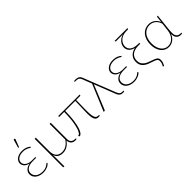

<svg xmlns="http://www.w3.org/2000/svg" viewBox="164 -1865 3178 3178"><g transform="rotate(-45 1753.0 -276.0)"><path d="M403 -60.5Q394 -48 378.5 -36Q363 -24 342.2 -14.8Q321.5 -5.5 296.2 0.2Q271 6 242 6Q201.5 6 167.5 -4.5Q133.5 -15 109 -34Q84.5 -53 70.8 -79Q57 -105 57 -136Q57 -159 65 -179.5Q73 -200 89.5 -216.8Q106 -233.5 130.5 -245.5Q155 -257.5 188 -263Q155.5 -269 133.2 -281.5Q111 -294 97.2 -310Q83.5 -326 77.2 -343.5Q71 -361 71 -377.5Q71 -400 81.5 -422Q92 -444 113.2 -461.8Q134.5 -479.5 166.8 -490.2Q199 -501 242.5 -501Q294 -501 331.2 -486.5Q368.5 -472 394 -448.5L388 -439.5Q385 -435.5 381 -435.5Q377.5 -435.5 368.5 -442.5Q359.5 -449.5 343.2 -457.8Q327 -466 302.2 -473Q277.5 -480 243 -480Q205 -480 177.2 -471.2Q149.5 -462.5 131.2 -447.8Q113 -433 104.2 -414.5Q95.5 -396 95.5 -376.5Q95.5 -354.5 106.2 -335.5Q117 -316.5 137 -302.2Q157 -288 185.2 -280Q213.5 -272 248 -272H329V-253H248Q208 -253 177.2 -244.5Q146.5 -236 125.5 -220.8Q104.5 -205.5 93.8 -184.5Q83 -163.5 83 -138Q83 -111 94.8 -88.2Q106.5 -65.5 127.5 -49.2Q148.5 -33 178 -23.8Q207.5 -14.5 243 -14.5Q282 -14.5 308.5 -23.2Q335 -32 351.8 -42.8Q368.5 -53.5 377.2 -62.2Q386 -71 390 -71Q394 -71 396.5 -68ZM235 -578.5 278.5 -729.5H296Q302 -729.5 304.8 -724.5Q307.5 -719.5 305 -712.5L254 -578.5Z M1022.5 -16.5V-5.5Q1022.5 -1.5 1015.5 1.2Q1008.5 4 993.5 4Q972.5 4 953.8 -2Q935 -8 920.5 -20.5Q906 -33 896.8 -52.8Q887.5 -72.5 886 -100.5Q851.5 -50.5 804.5 -22.2Q757.5 6 701.5 6Q643.5 6 608 -18.8Q572.5 -43.5 557 -90.5Q558 -67.5 558.8 -42.8Q559.5 -18 559.5 2V178.5H546.5Q540.5 178.5 537.2 175.2Q534 172 534 166.5V-493H560.5V-180.5Q560.5 -142 569 -111.2Q577.5 -80.5 595.2 -59.2Q613 -38 639.8 -26.8Q666.5 -15.5 702.5 -15.5Q757.5 -15.5 803.5 -44.5Q849.5 -73.5 883.5 -126V-493H909.5V-109.5Q909.5 -85 916.8 -67.5Q924 -50 936.8 -38.8Q949.5 -27.5 967.2 -22Q985 -16.5 1006 -16.5Z M1578 -471.5Q1578 -462 1566.5 -462H1474Q1474 -424 1473.2 -391.5Q1472.5 -359 1471.8 -330Q1471 -301 1470.5 -274.5Q1470 -248 1470 -222Q1470 -156.5 1475 -116.5Q1480 -76.5 1490.2 -54.8Q1500.5 -33 1516.8 -25.8Q1533 -18.5 1555.5 -18.5H1568V-8Q1568 -3.5 1561.8 -0.8Q1555.5 2 1540 2Q1517 2 1499.2 -5.2Q1481.5 -12.5 1469.5 -32.2Q1457.5 -52 1451.2 -86.5Q1445 -121 1445 -175Q1445 -197 1446 -227.5Q1447 -258 1448.2 -295Q1449.5 -332 1450.8 -374.2Q1452 -416.5 1452.5 -462H1218Q1217 -334 1204.5 -245.5Q1192 -157 1174 -101.8Q1156 -46.5 1135 -21.8Q1114 3 1095.5 3Q1090 3 1085.5 1.2Q1081 -0.5 1081 -3.5V-22H1090.5Q1098.5 -22 1109.2 -32.5Q1120 -43 1131.5 -65.2Q1143 -87.5 1153.8 -122.2Q1164.5 -157 1173.5 -206Q1182.5 -255 1188 -318.5Q1193.5 -382 1194.5 -462H1074V-472Q1074 -476 1077 -480Q1080 -484 1087 -484H1578Z M2138.5 -16.5V-6Q2138.5 -1 2133.5 1.5Q2128.5 4 2112.5 4Q2096 4 2081.2 1Q2066.5 -2 2053.2 -10.5Q2040 -19 2028.5 -34Q2017 -49 2008 -73.5L1873 -418Q1867.5 -432 1865.5 -443Q1863.5 -432 1858 -420L1689.5 -9Q1688.5 -6 1685 -3Q1681.5 0 1676 0H1656.5L1852.5 -468L1788.5 -632Q1782.5 -646.5 1775.5 -657.2Q1768.5 -668 1758.5 -675.2Q1748.5 -682.5 1734.5 -686Q1720.5 -689.5 1700.5 -689.5H1670V-699.5Q1670 -701.5 1671 -703.5Q1672 -705.5 1675 -707Q1678 -708.5 1684 -709.2Q1690 -710 1700 -710Q1745 -710 1771 -694.5Q1797 -679 1810.5 -644L2031 -83Q2045.5 -46 2063.5 -31.2Q2081.5 -16.5 2109 -16.5Z M2529.5 -60.5Q2520.5 -48 2505 -36Q2489.5 -24 2468.8 -14.8Q2448 -5.5 2422.8 0.2Q2397.5 6 2368.5 6Q2328 6 2294 -4.5Q2260 -15 2235.5 -34Q2211 -53 2197.2 -79Q2183.5 -105 2183.5 -136Q2183.5 -159 2191.5 -179.5Q2199.5 -200 2216 -216.8Q2232.5 -233.5 2257 -245.5Q2281.5 -257.5 2314.5 -263Q2282 -269 2259.8 -281.5Q2237.5 -294 2223.8 -310Q2210 -326 2203.8 -343.5Q2197.5 -361 2197.5 -377.5Q2197.5 -400 2208 -422Q2218.5 -444 2239.8 -461.8Q2261 -479.5 2293.2 -490.2Q2325.5 -501 2369 -501Q2420.5 -501 2457.8 -486.5Q2495 -472 2520.5 -448.5L2514.5 -439.5Q2511.5 -435.5 2507.5 -435.5Q2504 -435.5 2495 -442.5Q2486 -449.5 2469.8 -457.8Q2453.5 -466 2428.8 -473Q2404 -480 2369.5 -480Q2331.5 -480 2303.8 -471.2Q2276 -462.5 2257.8 -447.8Q2239.5 -433 2230.8 -414.5Q2222 -396 2222 -376.5Q2222 -354.5 2232.8 -335.5Q2243.5 -316.5 2263.5 -302.2Q2283.5 -288 2311.8 -280Q2340 -272 2374.5 -272H2455.5V-253H2374.5Q2334.5 -253 2303.8 -244.5Q2273 -236 2252 -220.8Q2231 -205.5 2220.2 -184.5Q2209.5 -163.5 2209.5 -138Q2209.5 -111 2221.2 -88.2Q2233 -65.5 2254 -49.2Q2275 -33 2304.5 -23.8Q2334 -14.5 2369.5 -14.5Q2408.5 -14.5 2435 -23.2Q2461.5 -32 2478.2 -42.8Q2495 -53.5 2503.8 -62.2Q2512.5 -71 2516.5 -71Q2520.5 -71 2523 -68Z M2914 -692.5Q2914 -687 2910.2 -683.8Q2906.5 -680.5 2902 -680.5H2863.5Q2821.5 -680.5 2786.2 -667.2Q2751 -654 2725.5 -631.5Q2700 -609 2685.8 -579.8Q2671.5 -550.5 2671.5 -519Q2671.5 -491 2682.8 -467.5Q2694 -444 2716.2 -427.2Q2738.5 -410.5 2771.5 -401Q2804.5 -391.5 2848 -391.5H2882V-369.5H2836Q2787 -369.5 2750.8 -357.8Q2714.5 -346 2690.5 -325Q2666.5 -304 2654.8 -274.5Q2643 -245 2643 -209.5Q2643 -171.5 2657 -144.5Q2671 -117.5 2695.2 -97.8Q2719.5 -78 2752.2 -64Q2785 -50 2822 -38Q2860 -26 2882.5 -14.5Q2905 -3 2916.8 9Q2928.5 21 2932 34Q2935.5 47 2935.5 62Q2935.5 95 2925.2 121.2Q2915 147.5 2901.5 171L2880.5 161Q2886 151.5 2891.5 140.8Q2897 130 2901.2 118.5Q2905.5 107 2908.2 94Q2911 81 2911 66Q2911 53.5 2908 42.8Q2905 32 2894.5 22.2Q2884 12.5 2864.2 3Q2844.5 -6.5 2811 -16.5Q2773 -27.5 2738 -42.2Q2703 -57 2676 -78.8Q2649 -100.5 2633 -131.8Q2617 -163 2617 -208Q2617 -239 2626.2 -267.2Q2635.5 -295.5 2654.2 -318.5Q2673 -341.5 2701.8 -358.2Q2730.5 -375 2769.5 -382.5Q2738.5 -390 2715.2 -403Q2692 -416 2676.8 -433.8Q2661.5 -451.5 2654 -472.8Q2646.5 -494 2646.5 -518Q2646.5 -546 2657 -572Q2667.5 -598 2686.5 -619.8Q2705.5 -641.5 2732.5 -658.2Q2759.5 -675 2792.5 -684Q2768.5 -683 2742.5 -682.5Q2716.5 -682 2681.5 -682H2627Q2617 -682 2617 -691.5V-703H2914Z M3376.5 -345Q3369 -371 3355.2 -395.2Q3341.5 -419.5 3320.8 -438.5Q3300 -457.5 3272.2 -469Q3244.5 -480.5 3209 -480.5Q3169 -480.5 3134.2 -464.8Q3099.5 -449 3073.5 -418.8Q3047.5 -388.5 3032.8 -343.8Q3018 -299 3018 -241Q3018 -185.5 3031.5 -143.2Q3045 -101 3068 -72.5Q3091 -44 3121.2 -29.5Q3151.5 -15 3185.5 -15Q3217 -15 3246.8 -27.8Q3276.5 -40.5 3300.5 -65.2Q3324.5 -90 3340.5 -126.5Q3356.5 -163 3361 -211ZM3494.5 -17.5V-7Q3494.5 -3 3487.5 0Q3480.5 3 3465.5 3Q3444 3 3424.5 -3.5Q3405 -10 3390.2 -24.2Q3375.5 -38.5 3366.8 -61.2Q3358 -84 3358 -116Q3358 -118.5 3358 -121.2Q3358 -124 3358.5 -126.5Q3333 -62 3286.5 -28Q3240 6 3182.5 6Q3143 6 3108 -10.5Q3073 -27 3047 -58.5Q3021 -90 3006 -136Q2991 -182 2991 -241Q2991 -303 3008 -351.5Q3025 -400 3054 -433.2Q3083 -466.5 3122 -483.8Q3161 -501 3205.5 -501Q3240.5 -501 3269.2 -490.8Q3298 -480.5 3320 -463.2Q3342 -446 3357.5 -423.8Q3373 -401.5 3381.5 -378L3394 -483Q3396 -493 3404 -493H3416.5L3386.5 -212.5Q3384 -187 3382.2 -163.2Q3380.5 -139.5 3380.5 -123.5Q3380.5 -94.5 3387.8 -74.2Q3395 -54 3408 -41.5Q3421 -29 3438.8 -23.2Q3456.5 -17.5 3478 -17.5Z"/></g></svg>

Font: Lato 2
Style: Regular
Weight: 200
Designer: Lukasz Dziedzic with Adam Twardoch and Botio Nikoltchev
Foundry: tyPoland Lukasz Dziedzic
Version: Version 2.015; 2015-08-06; http://www.latofonts.com/